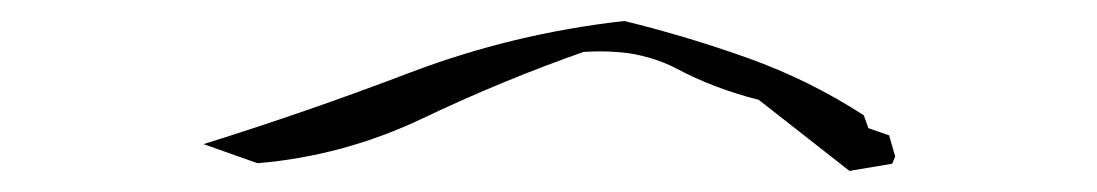

<svg xmlns="http://www.w3.org/2000/svg" viewBox="-20 -538 1040 182"><path d="M533.2 -488.8Q542 -489.3 550 -489.3Q558.1 -489.3 569.6 -488.3Q581.1 -487.3 595 -483.4Q608.9 -479.5 621.1 -473.1Q656.7 -454.1 699.2 -443.4L785.2 -376L825.7 -382.8L828.6 -389.6L822.8 -409.7L803.2 -416.5L798.8 -428.7Q747.6 -461.9 689.7 -482.7Q631.8 -503.4 571.8 -518.1Q466.3 -506.3 368.2 -469Q270 -431.6 172.9 -401.4L224.1 -383.3Q305.7 -390.1 381.1 -426Q456.5 -461.9 533.2 -488.8Z"/></svg>

Font: Bakudai
Style: Light
Weight: 300
Version: Version 1.48